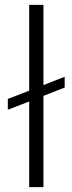

<svg xmlns="http://www.w3.org/2000/svg" viewBox="-20 -770 298 790"><path d="M158.7 -419.9 246.1 -454.1V-409.7L158.7 -375.5V0H100.1V-352.5L12.2 -318.4V-362.8L100.1 -397V-750H158.7Z"/></svg>

Font: RobotoInd Light
Style: Regular
Weight: 300
Designer: Google
Version: Version 2.001151; 2014